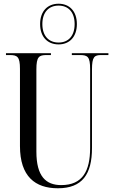

<svg xmlns="http://www.w3.org/2000/svg" viewBox="-20 -999 613 1029"><path d="M294 -761C352 -761 392 -801 392 -870C392 -939 352 -979 294 -979C235 -979 195 -939 195 -870C195 -801 235 -761 294 -761ZM294 -771C241 -771 207 -807 207 -870C207 -933 241 -969 294 -969C347 -969 380 -933 380 -870C380 -807 347 -771 294 -771ZM290 10C421 10 473 -65 473 -206V-627C473 -695 486 -704 523 -704H561V-714H365V-704H408C450 -704 463 -695 463 -629V-206C463 -83 423 -7 308 -7C226 -7 175 -54 175 -186V-627C175 -695 189 -704 230 -704H253V-714H12V-704H32C73 -704 87 -695 87 -630V-216C87 -53 169 10 290 10Z"/></svg>

Font: Noto Serif Display ExtraCondensed
Style: Regular
Weight: 400
Width: 2
Designer: Monotype Design Team
Foundry: Monotype Imaging Inc.
Version: Version 2.009